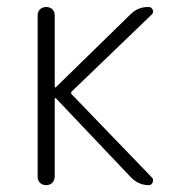

<svg xmlns="http://www.w3.org/2000/svg" viewBox="-20 -540 540 560"><path d="M89.8 -25.4V-495.1Q89.8 -505.9 96.7 -512.7Q103.5 -519.5 114.7 -519.5Q126 -519.5 132.8 -512.7Q139.6 -505.9 139.6 -495.1V-287.1Q139.6 -286.1 140.6 -285.2Q141.6 -284.2 142.6 -285.2L360.4 -498Q382.8 -520.5 414.1 -519.5Q421.9 -519.5 425.3 -511.7Q428.7 -503.9 422.9 -498L189.5 -273.4Q185.5 -269.5 188.5 -265.6L422.9 -22.5Q428.7 -16.6 425.3 -8.3Q421.9 0 414.1 0Q383.8 0 361.3 -23.4L142.6 -253.9Q140.6 -253.9 139.6 -252.9V-25.4Q139.6 -14.6 132.8 -7.3Q126 0 114.7 0Q103.5 0 96.7 -6.8Q89.8 -13.7 89.8 -25.4Z"/></svg>

Font: Rounded-L Mgen+ 1m light
Style: Regular
Weight: 200
Designer: [Source Han Sans]
Ryoko NISHIZUKA  (kana & ideographs); Paul D. Hunt (Latin, Greek & Cyrillic); Wenlong ZHANG  (bopomofo
Version: Version 1.059.20150602